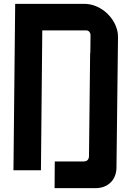

<svg xmlns="http://www.w3.org/2000/svg" viewBox="-20 -886 684 999"><path d="M264 93 265 -46H415Q441 -46 443 -72L449 -611H450L451 -706L450 -710Q445 -728 428 -728H200L193 0H50L59 -866H417Q475 -866 525 -827Q575 -786 590 -728Q594 -713 594 -693L586 -11Q584 36 555 64Q524 93 477 93Z"/></svg>

Font: Covid19
Style: Regular
Weight: 400
Designer: Peter Wiegel
Foundry: (c) CAT - Ing. Peter Wiegel.  for Rudolf Maass + Partner GmbH
Version: Version 001.000